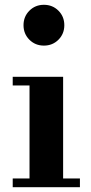

<svg xmlns="http://www.w3.org/2000/svg" viewBox="-20 -780 378 800"><path d="M78 -675Q78 -711 102.5 -735.5Q127 -760 163 -760Q199 -760 223.5 -735.5Q248 -711 248 -675Q248 -639 223.5 -614.5Q199 -590 163 -590Q127 -590 102.5 -614.5Q78 -639 78 -675ZM33 -36.5H103V-424H33V-460H243V-36.5H313V0H33Z"/></svg>

Font: Bodoni* 06pt
Style: Bold
Weight: 700
Version: Version 2.3